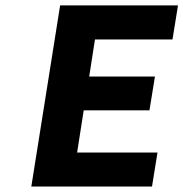

<svg xmlns="http://www.w3.org/2000/svg" viewBox="-20 -680 669 700"><path d="M94.2 0 199.2 -660.2H628.9L608.9 -536.1H326.2L305.2 -400.9H544.9L524.9 -277.8H285.2L261.2 -124H554.2L534.2 0Z"/></svg>

Font: Office Code Pro D Bold Italic
Style: Regular
Weight: 700
Italic angle: -9°
Designer: Nathan Rutzky & Paul D. Hunt
Foundry: Adobe Systems Incorporated
Version: Version 1.004;PS 001.004;hotconv 1.0.70;makeotf.lib2.5.58329